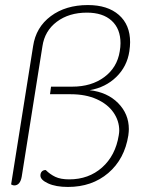

<svg xmlns="http://www.w3.org/2000/svg" viewBox="-20 -730 583 760"><path d="M140 -35Q140 -45 145.5 -51Q151 -57 161 -57Q178 -40 199 -30Q220 -20 254 -20Q331 -20 384 -67Q437 -114 450 -194Q452 -206 452 -213Q452 -252 429 -285Q406 -318 362.5 -337.5Q319 -357 260 -357H178L182 -387H266Q342 -387 393 -425Q444 -463 454 -527Q457 -544 457 -559Q457 -616 422 -648Q387 -680 324 -680Q253 -680 205 -644Q157 -608 148 -547L66 -31Q60 4 36 4Q31 4 24 0L111 -547Q122 -622 181 -666Q240 -710 328 -710Q406 -710 450.5 -671Q495 -632 495 -563Q495 -547 492 -527Q483 -467 440.5 -425.5Q398 -384 335 -373Q405 -365 447.5 -322Q490 -279 490 -219Q490 -210 488 -194Q473 -100 408.5 -45Q344 10 249 10Q201 10 170.5 -4Q140 -18 140 -35Z"/></svg>

Font: Thasadith
Style: Italic
Weight: 400
Italic angle: -9°
Designer: Cadson Demak Co.,Ltd.
Foundry: Cadson Demak Co.,Ltd.
Version: Version 1.000; ttfautohint (v1.6)